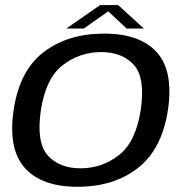

<svg xmlns="http://www.w3.org/2000/svg" viewBox="-20 -729 738 754"><path d="M285 4.5Q427 4.5 521.5 -69.2Q616 -143 639.5 -297Q662 -449.5 596.2 -523.2Q530.5 -597 388.5 -597Q246 -597 151.2 -524.2Q56.5 -451.5 33.5 -297Q11 -145 76.8 -70.2Q142.5 4.5 285 4.5ZM296.5 -68Q213 -68 167.5 -118.8Q122 -169.5 140.5 -296.5Q160 -422.5 226.8 -473.5Q293.5 -524.5 377 -524.5Q460 -524.5 505.8 -474Q551.5 -423.5 532.5 -296.5Q513 -170.5 446.2 -119.2Q379.5 -68 296.5 -68ZM240.5 -617H309L405 -684.5L477 -617H545L444 -709H373Z"/></svg>

Font: Anybody SemiExpanded
Style: Italic
Weight: 400
Width: 6
Italic angle: -10°
Version: Version 1.113;gftools[0.9.25]